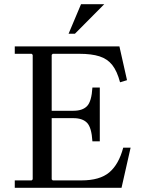

<svg xmlns="http://www.w3.org/2000/svg" viewBox="-20 -890 679 910"><path d="M564 -190H599L556 0H50V-35H130L135 -40V-630L130 -635H50V-670H546L582 -510L549 -500Q535 -553 512 -582Q489 -611 451.5 -623Q414 -635 356 -635H230L225 -630V-354L180 -365H328Q371 -365 392.5 -387Q414 -409 418 -475H453V-220H418Q414 -286 392.5 -308Q371 -330 328 -330H180L225 -343V-40L230 -35H366Q453 -35 498 -73Q543 -111 564 -190ZM474 -870 335 -730H305L364 -870Z"/></svg>

Font: Brygada 1918
Style: Regular
Weight: 400
Designer: Mateusz Machalski | Borys Kosmynka | Przemek Hoffer
Foundry: NIEPODLEGLA 2018
Version: Version 3.006